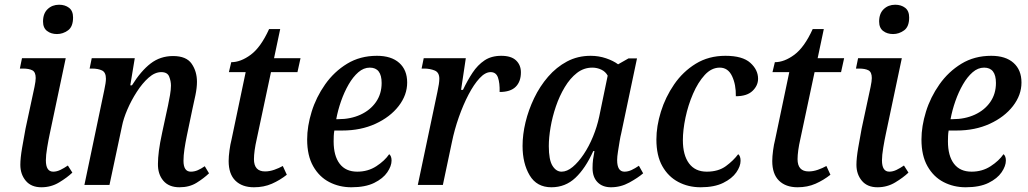

<svg xmlns="http://www.w3.org/2000/svg" viewBox="-20 -782 4346 812"><path d="M221 -638Q196 -638 179 -651Q162 -664 162 -691Q162 -725 181.5 -743.5Q201 -762 230 -762Q255 -762 272 -749Q289 -736 289 -708Q289 -669 267.5 -653.5Q246 -638 221 -638ZM155 10Q112 10 89 -17.5Q66 -45 66 -85Q66 -113 73.5 -157Q81 -201 88 -238L126 -415Q131 -439 131 -452Q131 -477 117 -484.5Q103 -492 77 -492H64L73 -536H258L190 -214Q185 -191 179.5 -158Q174 -125 174 -104Q174 -56 205 -56Q220 -56 235.5 -63.5Q251 -71 267 -82L286 -52Q264 -31 230 -10.5Q196 10 155 10Z M739 10Q694 10 670.5 -18Q647 -46 648 -90Q648 -113 652 -144.5Q656 -176 666 -222L683 -301Q686 -314 690.5 -335.5Q695 -357 699 -380Q703 -403 703 -420Q703 -439 695.5 -458Q688 -477 662 -477Q635 -477 608.5 -453.5Q582 -430 558.5 -393.5Q535 -357 518.5 -318.5Q502 -280 496 -249L443 0H337L421 -401Q428 -433 428 -449Q428 -476 411.5 -484Q395 -492 369 -492H359L368 -536H550L531 -421H538Q576 -482 617 -513.5Q658 -545 712 -545Q768 -545 790.5 -512.5Q813 -480 813 -436Q813 -411 806.5 -379.5Q800 -348 794 -322L770 -207Q764 -178 760 -151Q756 -124 756 -102Q756 -56 787 -56Q802 -56 816 -62Q830 -68 846 -79L864 -49Q842 -28 811.5 -9Q781 10 739 10Z M1054 10Q1004 10 975.5 -18Q947 -46 947 -101Q947 -120 950.5 -146Q954 -172 959 -191L1019 -477H948L958 -519Q998 -519 1040.5 -550.5Q1083 -582 1118 -659H1165L1139 -536H1251L1238 -477H1126L1066 -195Q1060 -169 1057 -147Q1054 -125 1054 -109Q1054 -57 1101 -57Q1120 -57 1140 -64Q1160 -71 1176 -80L1193 -43Q1164 -20 1130 -5Q1096 10 1054 10Z M1466 10Q1415 10 1372.5 -12Q1330 -34 1304.5 -79Q1279 -124 1279 -192Q1279 -248 1298 -309.5Q1317 -371 1355 -425Q1393 -479 1448 -512.5Q1503 -546 1574 -546Q1635 -546 1668.5 -516Q1702 -486 1702 -433Q1702 -380 1666 -333.5Q1630 -287 1568 -258.5Q1506 -230 1427 -230H1394Q1392 -219 1391.5 -207Q1391 -195 1391 -184Q1391 -123 1416.5 -89.5Q1442 -56 1491 -56Q1536 -56 1571.5 -79Q1607 -102 1626 -130Q1636 -122 1636 -103Q1636 -80 1618 -53.5Q1600 -27 1562.5 -8.5Q1525 10 1466 10ZM1411 -278Q1463 -278 1504.5 -297Q1546 -316 1570 -350.5Q1594 -385 1594 -431Q1594 -496 1544 -496Q1518 -496 1495.5 -476.5Q1473 -457 1454.5 -425Q1436 -393 1422.5 -354.5Q1409 -316 1402 -278Z M1830 -394Q1838 -430 1838 -449Q1838 -476 1818 -484Q1798 -492 1774 -492H1763L1772 -536H1950L1930 -402H1938Q1957 -442 1978.5 -474.5Q2000 -507 2029 -526.5Q2058 -546 2100 -546Q2142 -546 2162.5 -526.5Q2183 -507 2183 -476Q2183 -437 2161 -415Q2139 -393 2093 -393Q2094 -431 2086 -454Q2078 -477 2055 -477Q2032 -477 2008 -451Q1984 -425 1961.5 -382Q1939 -339 1920.5 -286.5Q1902 -234 1891 -180L1853 0H1747Z M2312 10Q2250 10 2220 -40.5Q2190 -91 2190 -165Q2190 -213 2202.5 -265Q2215 -317 2239 -367Q2263 -417 2298 -457.5Q2333 -498 2378 -522Q2423 -546 2478 -546Q2512 -546 2543 -535.5Q2574 -525 2594 -510L2638 -535H2674L2607 -217Q2604 -206 2600.5 -184.5Q2597 -163 2593.5 -141Q2590 -119 2590 -105Q2590 -56 2621 -56Q2636 -56 2651 -63Q2666 -70 2682 -81L2700 -49Q2678 -30 2641.5 -10Q2605 10 2564 10Q2528 10 2507 -11.5Q2486 -33 2486 -71Q2486 -91 2488 -106.5Q2490 -122 2494 -143H2489Q2456 -70 2413.5 -30Q2371 10 2312 10ZM2355 -56Q2378 -56 2402 -76Q2426 -96 2448.5 -129.5Q2471 -163 2488 -204.5Q2505 -246 2514 -288L2550 -462Q2541 -479 2523 -487.5Q2505 -496 2485 -496Q2449 -496 2420 -473.5Q2391 -451 2368.5 -413.5Q2346 -376 2331 -332Q2316 -288 2308.5 -244Q2301 -200 2301 -164Q2301 -106 2316.5 -81Q2332 -56 2355 -56Z M2943 10Q2891 10 2848.5 -12.5Q2806 -35 2781 -79.5Q2756 -124 2756 -192Q2756 -248 2775 -309.5Q2794 -371 2831 -425Q2868 -479 2922.5 -512.5Q2977 -546 3048 -546Q3120 -546 3153 -516.5Q3186 -487 3186 -449Q3186 -420 3162.5 -397.5Q3139 -375 3092 -375Q3093 -424 3076 -460Q3059 -496 3024 -496Q2989 -496 2960.5 -465Q2932 -434 2911 -385.5Q2890 -337 2879 -284.5Q2868 -232 2868 -189Q2868 -126 2894 -91Q2920 -56 2969 -56Q3018 -56 3050 -79.5Q3082 -103 3102 -130Q3112 -122 3112 -102Q3112 -79 3094 -53Q3076 -27 3038.5 -8.5Q3001 10 2943 10Z M3353 10Q3303 10 3274.5 -18Q3246 -46 3246 -101Q3246 -120 3249.5 -146Q3253 -172 3258 -191L3318 -477H3247L3257 -519Q3297 -519 3339.5 -550.5Q3382 -582 3417 -659H3464L3438 -536H3550L3537 -477H3425L3365 -195Q3359 -169 3356 -147Q3353 -125 3353 -109Q3353 -57 3400 -57Q3419 -57 3439 -64Q3459 -71 3475 -80L3492 -43Q3463 -20 3429 -5Q3395 10 3353 10Z M3757 -638Q3732 -638 3715 -651Q3698 -664 3698 -691Q3698 -725 3717.5 -743.5Q3737 -762 3766 -762Q3791 -762 3808 -749Q3825 -736 3825 -708Q3825 -669 3803.5 -653.5Q3782 -638 3757 -638ZM3691 10Q3648 10 3625 -17.5Q3602 -45 3602 -85Q3602 -113 3609.5 -157Q3617 -201 3624 -238L3662 -415Q3667 -439 3667 -452Q3667 -477 3653 -484.5Q3639 -492 3613 -492H3600L3609 -536H3794L3726 -214Q3721 -191 3715.5 -158Q3710 -125 3710 -104Q3710 -56 3741 -56Q3756 -56 3771.5 -63.5Q3787 -71 3803 -82L3822 -52Q3800 -31 3766 -10.5Q3732 10 3691 10Z M4064 10Q4013 10 3970.5 -12Q3928 -34 3902.5 -79Q3877 -124 3877 -192Q3877 -248 3896 -309.5Q3915 -371 3953 -425Q3991 -479 4046 -512.5Q4101 -546 4172 -546Q4233 -546 4266.5 -516Q4300 -486 4300 -433Q4300 -380 4264 -333.5Q4228 -287 4166 -258.5Q4104 -230 4025 -230H3992Q3990 -219 3989.5 -207Q3989 -195 3989 -184Q3989 -123 4014.5 -89.5Q4040 -56 4089 -56Q4134 -56 4169.5 -79Q4205 -102 4224 -130Q4234 -122 4234 -103Q4234 -80 4216 -53.5Q4198 -27 4160.5 -8.5Q4123 10 4064 10ZM4009 -278Q4061 -278 4102.5 -297Q4144 -316 4168 -350.5Q4192 -385 4192 -431Q4192 -496 4142 -496Q4116 -496 4093.5 -476.5Q4071 -457 4052.5 -425Q4034 -393 4020.5 -354.5Q4007 -316 4000 -278Z"/></svg>

Font: Noto Serif SemiCondensed Medium
Style: Italic
Weight: 500
Width: 4
Italic angle: -12°
Designer: Monotype Design Team
Foundry: Monotype Imaging Inc.
Version: Version 2.013